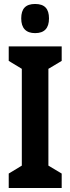

<svg xmlns="http://www.w3.org/2000/svg" viewBox="-20 -948 355 968"><path d="M157 -928C109 -928 87 -904 87 -855C87 -806 111 -781 157 -781C204 -781 227 -806 227 -855C227 -903 206 -928 157 -928ZM291 0V-73L224 -113V-601L291 -641V-714H24V-641L90 -601V-113L24 -73V0Z"/></svg>

Font: Noto Sans Malayalam ExtraCondensed
Style: Bold
Weight: 700
Width: 2
Designer: Jelle Bosma - Monotype Design Team
Foundry: Monotype Imaging Inc.
Version: Version 2.104